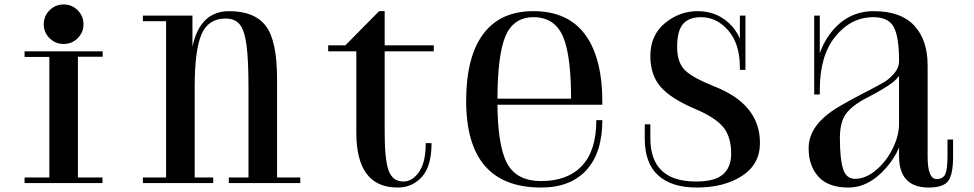

<svg xmlns="http://www.w3.org/2000/svg" viewBox="-20 -820 4364 860"><path d="M354 -711Q354 -748 328 -774Q302 -800 265 -800Q228 -800 202 -774Q176 -748 176 -711Q176 -675 202 -649Q228 -623 265 -623Q302 -623 328 -649Q354 -675 354 -711ZM329 0H201V-590H329ZM439 -25V0H307V-25ZM223 0H90V-25H223ZM90 -565V-590H228V-565ZM440 -590V-566H307V-590Z M1221 -467V0H1093V-426Q1093 -554 1084 -619.5Q1075 -685 1053.5 -711Q1032 -737 990 -737Q913 -737 882.5 -666Q852 -595 852 -431L832 -538Q849 -770 1006 -770Q1120 -770 1170.5 -704Q1221 -638 1221 -467ZM852 0H724V-750H842V-585L852 -565ZM776 0H620V-25H776ZM620 -725V-750H776V-725ZM935 -25V0H829V-25ZM1153 0H1005V-25H1153ZM1325 -25V0H1190V-25Z M1576 -226V-590H1450V-617H1527L1678 -770H1703V-226Q1703 -104 1721 -55.5Q1739 -7 1787 -7Q1827 -7 1857 -50Q1887 -93 1887 -179H1913Q1913 -76 1870 -28Q1827 20 1761 20Q1576 20 1576 -226ZM1653 -617H1923V-590H1653Z M2651 -282Q2651 -145 2586.5 -77Q2522 -9 2404 -9Q2293 -9 2250.5 -90Q2208 -171 2208 -367Q2208 -573 2244 -658Q2280 -743 2370 -743Q2465 -743 2502.5 -654.5Q2540 -566 2538 -351H2678Q2680 -556 2602.5 -663Q2525 -770 2369 -770Q2220 -770 2144 -667Q2068 -564 2068 -368Q2068 20 2404 20Q2535 20 2606.5 -58Q2678 -136 2678 -282ZM2564 -378H2184L2186 -351H2564Z M3319 -750H3294V-507H3319ZM2868 -199Q2868 -89 2928 -34.5Q2988 20 3101 20Q3223 20 3303.5 -32Q3384 -84 3384 -180Q3384 -352 3182 -432Q3081 -472 3047 -506.5Q3013 -541 3013 -610Q3013 -681 3039 -712Q3065 -743 3120 -743Q3191 -743 3242.5 -683Q3294 -623 3294 -519V-507H3319Q3319 -637 3258 -703.5Q3197 -770 3105 -770Q3023 -770 2958 -716Q2893 -662 2893 -569Q2893 -484 2939 -431Q2985 -378 3096 -331Q3185 -293 3220 -250Q3255 -207 3255 -132Q3255 -71 3218.5 -39Q3182 -7 3098 -7Q2893 -7 2893 -201V-263H2868Z M4135 -119V-527Q4135 -641 4075 -705.5Q4015 -770 3894 -770Q3777 -770 3702 -674Q3627 -578 3627 -419H3652Q3652 -571 3722 -657Q3792 -743 3892 -743Q3959 -743 3983 -699.5Q4007 -656 4007 -547V-121Q4007 20 4140 20Q4205 20 4227 -9Q4249 -38 4249 -119V-195H4224V-121Q4224 -62 4214 -40Q4204 -18 4175 -18Q4135 -18 4135 -119ZM4007 -545Q4007 -517 3986 -492Q3965 -467 3940.5 -452.5Q3916 -438 3870 -414Q3861 -409 3856 -407Q3739 -346 3703 -320Q3602 -248 3602 -156Q3602 -77 3646 -28.5Q3690 20 3780 20Q3872 20 3948.5 -67.5Q4025 -155 4025 -249L4007 -356V-266Q4007 -213 3979 -155.5Q3951 -98 3904.5 -58.5Q3858 -19 3810 -19Q3770 -19 3756 -64Q3742 -109 3742 -202Q3742 -273 3769.5 -310.5Q3797 -348 3865 -383Q3944 -424 3978 -450.5Q4012 -477 4025 -516V-545ZM3652 -750H3627V-397H3652Z"/></svg>

Font: Solide Mirage
Style: Etroit
Weight: 400
Designer: Jérémy Landes
Foundry: Velvetyne Type Foundry
Version: Version 1.1